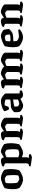

<svg xmlns="http://www.w3.org/2000/svg" viewBox="1780 -2320 740 4341"><g transform="rotate(-90 2150.5 -150.0)"><path d="M260 0Q234 0 204 -9.5Q174 -19 147 -32.5Q120 -46 99.5 -60Q79 -74 73 -83Q57 -104 50 -144Q43 -184 43 -229Q43 -286 51 -338Q59 -390 69 -417Q83 -426 110 -440Q137 -454 170.5 -467.5Q204 -481 239 -490.5Q274 -500 303 -500Q321 -500 346.5 -492.5Q372 -485 398.5 -473.5Q425 -462 446 -449Q467 -436 476 -425Q488 -402 493 -361.5Q498 -321 498 -281Q498 -224 490 -170Q482 -116 472 -86Q455 -71 420.5 -51Q386 -31 343 -15.5Q300 0 260 0ZM273 -85Q281 -85 296.5 -88Q312 -91 328 -96Q344 -101 352 -104Q357 -116 359.5 -145Q362 -174 362 -205Q362 -236 360.5 -272.5Q359 -309 356 -337Q353 -365 350 -371Q346 -376 332.5 -386Q319 -396 302 -404Q285 -412 271 -412Q261 -412 244.5 -408.5Q228 -405 212.5 -400.5Q197 -396 188 -392Q182 -381 179.5 -351Q177 -321 177 -291Q177 -257 178.5 -222Q180 -187 183 -162Q186 -137 189 -131Q192 -127 208 -115.5Q224 -104 242.5 -94.5Q261 -85 273 -85Z M762 200Q752 200 723.5 196.5Q695 193 661 188Q627 183 598 177.5Q569 172 557 168Q557 160 560.5 151Q564 142 567 137L595 132Q611 129 619.5 114Q628 99 628 54V-388Q628 -409 611 -415L556 -435Q558 -448 562 -458Q566 -468 570 -472Q587 -480 621.5 -490Q656 -500 687 -500Q720 -500 741.5 -480.5Q763 -461 764 -431Q780 -443 804.5 -459Q829 -475 854 -487.5Q879 -500 897 -500Q917 -500 949.5 -488.5Q982 -477 1013 -460Q1044 -443 1059 -428Q1072 -399 1077.5 -357.5Q1083 -316 1083 -277Q1083 -220 1075 -168Q1067 -116 1057 -86Q1040 -71 1006 -50.5Q972 -30 931.5 -15Q891 0 856 0Q840 0 815 -8Q790 -16 765 -27V73Q765 94 759.5 109Q754 124 750 129L830 138Q832 142 834.5 150Q837 158 837 167Q828 179 803.5 189.5Q779 200 762 200ZM847 -85Q854 -85 872 -88.5Q890 -92 908 -97Q926 -102 934 -106Q941 -124 944 -156.5Q947 -189 947 -222Q947 -268 943 -308.5Q939 -349 934 -365Q929 -374 916.5 -383.5Q904 -393 890 -399.5Q876 -406 867 -406Q857 -406 837 -400.5Q817 -395 796.5 -387.5Q776 -380 765 -374V-106Q787 -98 811 -91.5Q835 -85 847 -85Z M1336 0Q1325 0 1300.5 -3.5Q1276 -7 1247 -12Q1218 -17 1192.5 -22.5Q1167 -28 1155 -32Q1155 -40 1158.5 -48.5Q1162 -57 1165 -63L1191 -68Q1207 -71 1213.5 -85.5Q1220 -100 1220 -146V-388Q1220 -409 1203 -415L1148 -435Q1152 -460 1162 -472Q1179 -480 1213.5 -490Q1248 -500 1279 -500Q1312 -500 1332.5 -481.5Q1353 -463 1356 -431Q1374 -444 1398 -460Q1422 -476 1446 -488Q1470 -500 1488 -500Q1511 -500 1540 -491.5Q1569 -483 1596 -468.5Q1623 -454 1640.5 -436.5Q1658 -419 1658 -402V-127Q1658 -106 1653 -91.5Q1648 -77 1643 -71L1716 -62Q1718 -58 1720.5 -50Q1723 -42 1723 -33Q1714 -21 1689.5 -10.5Q1665 0 1648 0Q1638 0 1612 -3.5Q1586 -7 1555.5 -12Q1525 -17 1498.5 -22.5Q1472 -28 1460 -32Q1460 -40 1463.5 -49Q1467 -58 1470 -63L1492 -66Q1507 -68 1514 -82.5Q1521 -97 1521 -146V-353Q1521 -364 1508.5 -376.5Q1496 -389 1481 -397.5Q1466 -406 1458 -406Q1448 -406 1427.5 -400Q1407 -394 1387 -386.5Q1367 -379 1357 -374V-135Q1357 -115 1351 -97.5Q1345 -80 1339 -71L1407 -62Q1409 -59 1411.5 -50.5Q1414 -42 1414 -33Q1408 -25 1393.5 -17.5Q1379 -10 1363 -5Q1347 0 1336 0Z M1928 3Q1906 3 1878 -9.5Q1850 -22 1826.5 -39Q1803 -56 1795 -69Q1789 -82 1786 -106Q1783 -130 1783 -154Q1783 -183 1786 -200Q1793 -211 1812 -226.5Q1831 -242 1852 -254.5Q1873 -267 1885 -270Q1893 -272 1914.5 -273.5Q1936 -275 1958 -276Q1990 -278 2020 -281.5Q2050 -285 2070 -289V-393Q2048 -405 2023 -410.5Q1998 -416 1979 -416Q1970 -416 1957.5 -415Q1945 -414 1938 -413L1906 -330Q1900 -327 1886 -322Q1872 -317 1850 -316Q1840 -330 1825.5 -360Q1811 -390 1806 -426Q1836 -450 1879.5 -466.5Q1923 -483 1966.5 -491.5Q2010 -500 2041 -500Q2065 -500 2093.5 -488Q2122 -476 2147.5 -458Q2173 -440 2190 -421Q2207 -402 2207 -388V-79L2269 -73Q2271 -68 2274.5 -58Q2278 -48 2278 -36Q2269 -26 2251.5 -17.5Q2234 -9 2214.5 -4.5Q2195 0 2181 0Q2141 0 2118.5 -19.5Q2096 -39 2086 -60Q2064 -46 2034 -31Q2004 -16 1975.5 -6.5Q1947 3 1928 3ZM1977 -86Q1987 -86 2004.5 -90.5Q2022 -95 2040 -102Q2058 -109 2070 -115V-225Q2054 -223 2036 -220Q2018 -217 2000 -215Q1974 -211 1949.5 -206Q1925 -201 1911 -191Q1910 -175 1911.5 -153Q1913 -131 1919 -115Q1928 -104 1945.5 -95Q1963 -86 1977 -86Z M2507 0Q2496 0 2471.5 -3.5Q2447 -7 2418 -12Q2389 -17 2363.5 -22.5Q2338 -28 2326 -32Q2326 -40 2329.5 -48.5Q2333 -57 2336 -63L2362 -68Q2378 -71 2384.5 -85.5Q2391 -100 2391 -146V-388Q2391 -409 2374 -415L2319 -435Q2323 -460 2333 -472Q2350 -480 2384.5 -490Q2419 -500 2450 -500Q2483 -500 2504 -480.5Q2525 -461 2527 -430Q2544 -443 2568 -459.5Q2592 -476 2616.5 -488Q2641 -500 2659 -500Q2685 -500 2716 -489.5Q2747 -479 2774.5 -462Q2802 -445 2817 -425Q2834 -436 2860 -454Q2886 -472 2913 -486Q2940 -500 2960 -500Q2983 -500 3012 -491.5Q3041 -483 3068 -468.5Q3095 -454 3112.5 -436.5Q3130 -419 3130 -402V-127Q3130 -105 3124.5 -90.5Q3119 -76 3115 -71L3187 -62Q3189 -58 3191.5 -50.5Q3194 -43 3194 -33Q3186 -21 3161.5 -10.5Q3137 0 3120 0Q3109 0 3083.5 -3.5Q3058 -7 3027 -12Q2996 -17 2969.5 -22.5Q2943 -28 2932 -32Q2932 -40 2935 -49Q2938 -58 2941 -63L2964 -67Q2979 -69 2986 -82.5Q2993 -96 2993 -146V-353Q2993 -364 2980.5 -376.5Q2968 -389 2953 -397.5Q2938 -406 2930 -406Q2921 -406 2901 -400.5Q2881 -395 2860.5 -387Q2840 -379 2829 -374V-135Q2829 -113 2823 -95.5Q2817 -78 2811 -71L2880 -62Q2881 -59 2883.5 -51Q2886 -43 2886 -33Q2881 -25 2866.5 -17.5Q2852 -10 2836 -5Q2820 0 2808 0Q2798 0 2773.5 -3.5Q2749 -7 2720.5 -12Q2692 -17 2667 -22.5Q2642 -28 2631 -32Q2631 -40 2634 -49Q2637 -58 2640 -63L2663 -67Q2680 -69 2686.5 -85Q2693 -101 2693 -146V-353Q2693 -364 2680 -376.5Q2667 -389 2652 -397.5Q2637 -406 2629 -406Q2619 -406 2598.5 -400Q2578 -394 2558 -386.5Q2538 -379 2528 -374V-135Q2528 -115 2522 -97.5Q2516 -80 2510 -71L2578 -62Q2580 -59 2582.5 -50.5Q2585 -42 2585 -33Q2579 -25 2565 -17.5Q2551 -10 2534.5 -5Q2518 0 2507 0Z M3474 0Q3446 0 3415 -9.5Q3384 -19 3356 -33.5Q3328 -48 3308 -61.5Q3288 -75 3283 -82Q3267 -103 3260 -143Q3253 -183 3253 -226Q3253 -282 3261 -336Q3269 -390 3279 -417Q3294 -426 3321 -440Q3348 -454 3381.5 -467.5Q3415 -481 3449.5 -490.5Q3484 -500 3514 -500Q3532 -500 3559 -489.5Q3586 -479 3610.5 -465Q3635 -451 3645 -439Q3650 -427 3654.5 -403.5Q3659 -380 3662 -355.5Q3665 -331 3664 -317Q3645 -291 3616.5 -269Q3588 -247 3570 -238Q3538 -229 3488.5 -224Q3439 -219 3387 -218Q3388 -185 3391 -162.5Q3394 -140 3398 -135Q3402 -130 3419 -119.5Q3436 -109 3455.5 -100.5Q3475 -92 3486 -92Q3503 -92 3533 -95Q3563 -98 3593 -102.5Q3623 -107 3642 -110Q3647 -105 3651.5 -97Q3656 -89 3658 -76Q3643 -61 3615.5 -43.5Q3588 -26 3551.5 -13Q3515 0 3474 0ZM3448 -284Q3473 -285 3499 -288.5Q3525 -292 3540 -300Q3540 -315 3537.5 -343Q3535 -371 3530 -384Q3523 -394 3507 -403Q3491 -412 3482 -412Q3473 -412 3456 -408.5Q3439 -405 3422 -400Q3405 -395 3397 -391Q3390 -371 3387.5 -341.5Q3385 -312 3385 -290Q3398 -286 3415.5 -285Q3433 -284 3448 -284Z M3899 0Q3888 0 3863.5 -3.5Q3839 -7 3810 -12Q3781 -17 3755.5 -22.5Q3730 -28 3718 -32Q3718 -40 3721.5 -48.5Q3725 -57 3728 -63L3754 -68Q3770 -71 3776.5 -85.5Q3783 -100 3783 -146V-388Q3783 -409 3766 -415L3711 -435Q3715 -460 3725 -472Q3742 -480 3776.5 -490Q3811 -500 3842 -500Q3875 -500 3895.5 -481.5Q3916 -463 3919 -431Q3937 -444 3961 -460Q3985 -476 4009 -488Q4033 -500 4051 -500Q4074 -500 4103 -491.5Q4132 -483 4159 -468.5Q4186 -454 4203.5 -436.5Q4221 -419 4221 -402V-127Q4221 -106 4216 -91.5Q4211 -77 4206 -71L4279 -62Q4281 -58 4283.5 -50Q4286 -42 4286 -33Q4277 -21 4252.5 -10.5Q4228 0 4211 0Q4201 0 4175 -3.5Q4149 -7 4118.5 -12Q4088 -17 4061.5 -22.5Q4035 -28 4023 -32Q4023 -40 4026.5 -49Q4030 -58 4033 -63L4055 -66Q4070 -68 4077 -82.5Q4084 -97 4084 -146V-353Q4084 -364 4071.5 -376.5Q4059 -389 4044 -397.5Q4029 -406 4021 -406Q4011 -406 3990.5 -400Q3970 -394 3950 -386.5Q3930 -379 3920 -374V-135Q3920 -115 3914 -97.5Q3908 -80 3902 -71L3970 -62Q3972 -59 3974.5 -50.5Q3977 -42 3977 -33Q3971 -25 3956.5 -17.5Q3942 -10 3926 -5Q3910 0 3899 0Z"/></g></svg>

Font: Texturina
Style: Bold
Weight: 700
Designer: Guillermo Torres Carreño
Foundry: Omnibus-Type
Version: Version 1.002; ttfautohint (v1.8.3)